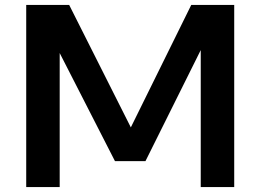

<svg xmlns="http://www.w3.org/2000/svg" viewBox="-20 -760 1058 780"><path d="M86.5 0V-740H261L511.5 -242.5L757 -740H931.5V0H795.5V-556.5L571 -105.5H447L222.5 -544.5V0Z"/></svg>

Font: Encode Sans Expanded Expanded SemiBold
Style: Regular
Weight: 600
Width: 7
Designer: Multiple Designers
Foundry: Impallari Type
Version: Version 3.000; ttfautohint (v1.8.3) -l 8 -r 50 -G 200 -x 14 